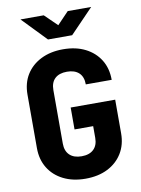

<svg xmlns="http://www.w3.org/2000/svg" viewBox="-102 -1018 804 1096"><g transform="rotate(-10 300.0 -470.0)"><path d="M304 10Q231 10 176 -17.5Q121 -45 90.5 -94.5Q60 -144 60 -210V-520Q60 -587 90.5 -636Q121 -685 176 -712.5Q231 -740 304 -740Q378 -740 432.5 -712.5Q487 -685 517.5 -636Q548 -587 548 -520H398Q398 -564 373.5 -587Q349 -610 304 -610Q259 -610 234.5 -587Q210 -564 210 -520V-210Q210 -167 234.5 -143.5Q259 -120 304 -120Q349 -120 373.5 -143.5Q398 -167 398 -210V-278H290V-405H548V-210Q548 -144 517.5 -94.5Q487 -45 432.5 -17.5Q378 10 304 10ZM230 -810 95 -950H230L302 -880L369 -950H505L370 -810Z"/></g></svg>

Font: JetBrains Mono NL ExtraBold
Style: Regular
Weight: 800
Designer: Philipp Nurullin, Konstantin Bulenkov
Foundry: JetBrains
Version: Version 2.304; ttfautohint (v1.8.4.7-5d5b)